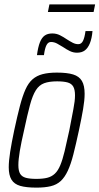

<svg xmlns="http://www.w3.org/2000/svg" viewBox="-20 -850 455 878"><path d="M147 8Q100 8 72.5 0Q45 -8 32.5 -28.5Q20 -49 20 -85Q20 -114 26.5 -155.5Q33 -197 45 -254Q59 -319 71 -365Q83 -411 96.5 -441Q110 -471 129 -487.5Q148 -504 175 -511Q202 -518 240 -518Q287 -518 314.5 -509.5Q342 -501 354.5 -480Q367 -459 367 -421Q367 -392 360 -351Q353 -310 341 -254Q327 -189 315.5 -144Q304 -99 290 -69Q276 -39 257.5 -22Q239 -5 212 1.5Q185 8 147 8ZM146 -32Q176 -32 196 -37Q216 -42 230.5 -55.5Q245 -69 255.5 -94Q266 -119 275.5 -158.5Q285 -198 297 -254Q308 -312 315.5 -350.5Q323 -389 323 -414Q323 -440 315 -454Q307 -468 289 -473Q271 -478 241 -478Q205 -478 182 -469.5Q159 -461 144 -437.5Q129 -414 117 -369.5Q105 -325 90 -254Q77 -198 70.5 -159Q64 -120 64 -95Q64 -69 72 -55.5Q80 -42 98 -37Q116 -32 146 -32ZM149 -598Q154 -635 162.5 -656.5Q171 -678 184.5 -687.5Q198 -697 219 -697Q238 -697 254 -689Q270 -681 286 -670Q300 -661 312.5 -654.5Q325 -648 338 -648Q352 -648 359.5 -663Q367 -678 371 -708H403Q400 -674 391 -652Q382 -630 368 -619.5Q354 -609 332 -609Q315 -609 299.5 -616.5Q284 -624 268 -635Q255 -643 241.5 -650.5Q228 -658 213 -658Q200 -658 192.5 -643.5Q185 -629 181 -598ZM199 -795 206 -830H415L408 -795Z"/></svg>

Font: Saira Condensed ExtraLight
Style: Italic
Weight: 250
Width: 3
Italic angle: -12°
Designer: Hector Gatti with collaboration of the Omnibus-Type team
Foundry: Omnibus-Type
Version: Version 1.101